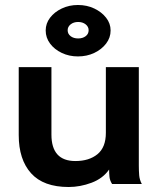

<svg xmlns="http://www.w3.org/2000/svg" viewBox="-20 -737 640 769"><path d="M255 12Q154 12 104.5 -43Q55 -98 55 -196V-468H186V-198Q186 -92 282 -92Q337 -92 370.5 -119.5Q404 -147 404 -205V-468H536V-74Q536 -52 537.5 -34.5Q539 -17 548 0H429Q420 -14 418.5 -28.5Q417 -43 417 -58Q392 -22 346.5 -5Q301 12 255 12ZM292 -511Q257 -511 227.5 -525Q198 -539 180.5 -562.5Q163 -586 163 -615Q163 -643 180.5 -666Q198 -689 227.5 -703Q257 -717 292 -717Q328 -717 357.5 -703Q387 -689 405 -666Q423 -643 423 -615Q423 -586 405 -562.5Q387 -539 357.5 -525Q328 -511 292 -511ZM293 -583Q311 -583 323 -592Q335 -601 335 -616Q335 -630 323 -639.5Q311 -649 293 -649Q275 -649 263 -639.5Q251 -630 251 -616Q251 -601 263 -592Q275 -583 293 -583Z"/></svg>

Font: Inconsolata Expanded ExtraBold
Style: Regular
Weight: 800
Width: 7
Monospace: yes
Designer: Raph Levien, Cyreal, Brenton Simpson
Foundry: Raph Levien, Cyreal, Google
Version: Version 3.001; ttfautohint (v1.8.2.53-6de2)